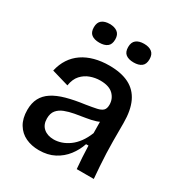

<svg xmlns="http://www.w3.org/2000/svg" viewBox="-172 -834 904 965"><g transform="rotate(30 280.0 -351.0)"><path d="M193 13Q150 13 116 -3Q82 -19 62 -52Q42 -85 42 -134Q42 -174 57 -202.5Q72 -231 102 -250.5Q132 -270 177 -282.5Q222 -295 282 -303Q320 -309 343 -314Q366 -319 376.5 -329.5Q387 -340 387 -362Q387 -397 362.5 -421Q338 -445 287 -445Q258 -445 230 -435Q202 -425 181.5 -402.5Q161 -380 155 -341L56 -370Q65 -410 85 -440.5Q105 -471 135 -491.5Q165 -512 204 -522.5Q243 -533 289 -533Q358 -533 403.5 -510Q449 -487 471.5 -439.5Q494 -392 494 -318V-213Q494 -180 495.5 -143.5Q497 -107 499.5 -70.5Q502 -34 505 0H406Q403 -31 401 -64.5Q399 -98 398 -132H384Q371 -93 345.5 -60Q320 -27 282 -7Q244 13 193 13ZM231 -71Q252 -71 274.5 -78.5Q297 -86 318.5 -101.5Q340 -117 358 -141.5Q376 -166 389 -199L388 -285L413 -281Q397 -266 372 -258Q347 -250 317 -245.5Q287 -241 257 -235.5Q227 -230 202.5 -220.5Q178 -211 163.5 -193.5Q149 -176 149 -146Q149 -110 171.5 -90.5Q194 -71 231 -71ZM385 -607Q356 -607 339.5 -619.5Q323 -632 323 -661Q323 -689 339.5 -702Q356 -715 385 -715Q414 -715 430.5 -702Q447 -689 447 -661Q447 -632 430.5 -619.5Q414 -607 385 -607ZM186 -607Q157 -607 140.5 -619.5Q124 -632 124 -661Q124 -689 140.5 -702Q157 -715 186 -715Q214 -715 231 -702Q248 -689 248 -661Q248 -632 231.5 -619.5Q215 -607 186 -607Z"/></g></svg>

Font: Bricolage Grotesque 24pt Medium
Style: Regular
Weight: 500
Designer: Mathieu Triay
Foundry: Atelier Triay
Version: Version 1.001;gftools[0.9.33.dev8+g029e19f]